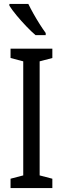

<svg xmlns="http://www.w3.org/2000/svg" viewBox="-20 -963 323 983"><path d="M248 0H34V-48L99 -65V-649L34 -666V-714H248V-666L183 -649V-65L248 -48ZM125 -943Q136 -920 151.5 -892.5Q167 -865 183.5 -839Q200 -813 214 -794V-783H162Q142 -800 115.5 -827.5Q89 -855 65 -884Q41 -913 28 -934V-943Z"/></svg>

Font: Noto Sans Sinhala UI ExtraCondensed
Style: Regular
Weight: 400
Width: 2
Designer: Jelle Bosma - Monotype Design Team
Foundry: Monotype Imaging Inc.
Version: Version 2.006; ttfautohint (v1.8.4.7-5d5b)